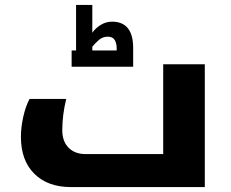

<svg xmlns="http://www.w3.org/2000/svg" viewBox="-20 -760 937 780"><path d="M268 0Q174 0 119.5 -54Q65 -108 65 -204Q65 -243 74.5 -285.5Q84 -328 100 -358H249Q233 -293 233 -231Q233 -186 258.5 -160Q284 -134 328 -134H643V-499H812V0ZM271 -555H289V-740H355V-627Q368 -646 389.5 -659Q411 -672 435 -672Q521 -672 521 -565V-489H271ZM454 -555V-564Q454 -584 446 -597.5Q438 -611 418 -611Q397 -611 381.5 -597.5Q366 -584 355 -570V-555Z"/></svg>

Font: Noto Kufi Arabic ExtraBold
Style: Regular
Weight: 800
Designer: Monotype Design Team, David Williams, Khaled Hosny
Foundry: Google LLC
Version: Version 2.109; ttfautohint (v1.8.4.7-5d5b)